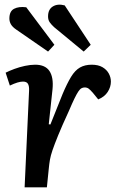

<svg xmlns="http://www.w3.org/2000/svg" viewBox="-20 -799 523 819"><path d="M104 -412Q105 -431 99.5 -441Q94 -451 78 -451Q68 -451 54.5 -447Q41 -443 22 -434L4 -489Q20 -497 41.5 -505Q63 -513 86.5 -518Q110 -523 130 -523Q173 -523 191 -496Q209 -469 204 -418L188 -269L195 -268L247 -398Q266 -443 283 -471Q300 -499 321 -511Q342 -523 371 -523Q399 -523 417 -512.5Q435 -502 444 -485.5Q453 -469 453 -451Q453 -428 439.5 -407Q426 -386 399 -375L377 -402Q365 -416 358 -421Q351 -426 341 -426Q334 -426 327.5 -422.5Q321 -419 314 -408.5Q307 -398 297.5 -378.5Q288 -359 274 -326Q244 -261 228 -221.5Q212 -182 204 -158.5Q196 -135 193 -117.5Q190 -100 188 -79L180 0H85ZM211 -683Q199 -694 192 -704Q185 -714 185 -729Q185 -759 205.5 -771.5Q226 -784 256 -776L367 -608L337 -579ZM49 -673Q33 -684 26.5 -695.5Q20 -707 20 -720Q20 -751 40 -761.5Q60 -772 92 -768L212 -608L185 -579Z"/></svg>

Font: Literata Medium
Style: Italic
Weight: 500
Italic angle: -2°
Designer: Latin by Veronika Burian and Jose Scaglione. Greek by Irene Vlachou. Cyrillic by Vera Evstafieva
Foundry: TypeTogether
Version: Version 3.103;gftools[0.9.29]